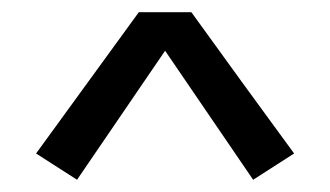

<svg xmlns="http://www.w3.org/2000/svg" viewBox="-20 -744 540 314"><path d="M106 -450 39 -493 207 -724H293L377 -608L461 -493L394 -450L250 -661Z"/></svg>

Font: Iosevka NFM
Style: Regular
Weight: 400
Monospace: yes
Designer: Belleve Invis
Foundry: Belleve Invis
Version: Version 29.0.4; ttfautohint (v1.8.4);Nerd Fonts 3.3.0